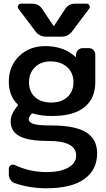

<svg xmlns="http://www.w3.org/2000/svg" viewBox="-20 -803 568 1030"><path d="M255.9 -252.9Q309.6 -252.9 341.8 -282.7Q374 -312.5 374 -361.3Q374 -413.1 339.8 -443.4Q305.7 -473.6 251 -473.6Q199.2 -473.6 167.5 -442.4Q135.7 -411.1 135.7 -361.3Q135.7 -311.5 167.5 -282.2Q199.2 -252.9 255.9 -252.9ZM228.5 120.1Q306.6 120.1 347.7 95.2Q388.7 70.3 388.7 32.2Q388.7 -46.9 241.2 -46.9Q130.9 -46.9 84 -72.8Q37.1 -98.6 37.1 -152.3Q37.1 -191.4 75.2 -236.3Q78.1 -239.3 75.2 -242.2Q27.3 -289.1 27.3 -364.3Q27.3 -448.2 82.5 -502Q137.7 -555.7 223.6 -555.7Q321.3 -555.7 384.8 -498Q385.7 -497.1 386.7 -497.6Q387.7 -498 387.7 -499V-510.7Q388.7 -524.4 398.9 -534.7Q409.2 -544.9 423.8 -544.9H457Q470.7 -544.9 481 -534.7Q491.2 -524.4 491.2 -509.8V-362.3Q491.2 -274.4 432.6 -227.5Q374 -180.7 258.8 -180.7Q200.2 -180.7 156.2 -194.3Q152.3 -195.3 149.4 -192.4Q133.8 -174.8 133.8 -164.1Q133.8 -147.5 158.2 -138.7Q182.6 -129.9 256.8 -129.9Q382.8 -129.9 441.9 -93.3Q501 -56.6 501 19.5Q501 108.4 432.1 157.7Q363.3 207 228.5 207Q139.6 207 59.6 179.7Q44.9 174.8 36.1 161.6Q27.3 148.4 27.3 132.8V101.6Q27.3 89.8 37.6 83.5Q47.9 77.1 58.6 82Q139.6 120.1 228.5 120.1ZM266.6 -665Q266.6 -663.1 268.6 -663.1Q270.5 -663.1 270.5 -665L329.1 -753.9Q347.7 -783.2 382.8 -783.2H445.3Q455.1 -783.2 460 -773.4Q461.9 -769.5 461.9 -765.6Q461.9 -760.7 458 -755.9L366.2 -633.8Q344.7 -606.4 310.5 -606.4H226.6Q192.4 -606.4 170.9 -633.8L79.1 -755.9Q75.2 -760.7 75.2 -765.6Q75.2 -769.5 77.1 -773.4Q82 -783.2 91.8 -783.2H154.3Q188.5 -783.2 207 -753.9Z"/></svg>

Font: Gen Jyuu GothicL Medium
Style: Regular
Weight: 500
Designer: [Source Han Sans]
Ryoko NISHIZUKA  (kana & ideographs); Paul D. Hunt (Latin, Greek & Cyrillic); Wenlong ZHANG  (bopomofo
Version: Version 1.002.20150607